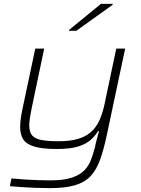

<svg xmlns="http://www.w3.org/2000/svg" viewBox="-20 -761 727 991"><path d="M238 210Q201 210 161.5 208.5Q122 207 88 204.5Q54 202 31 200L39 160Q71 163 107.5 165.5Q144 168 179.5 169Q215 170 240 170Q309 170 350.5 156Q392 142 415 118.5Q438 95 449.5 64Q461 33 470 0Q474 -22 480 -43Q486 -64 491 -84H486Q471 -59 447 -38Q423 -17 382.5 -4.5Q342 8 273 8Q200 8 158.5 -4Q117 -16 100.5 -41Q84 -66 84 -106Q84 -124 87 -146.5Q90 -169 95 -194L162 -510H208L143 -200Q138 -175 134.5 -153.5Q131 -132 131 -115Q131 -80 145.5 -62.5Q160 -45 193.5 -38.5Q227 -32 283 -32Q339 -32 379 -43Q419 -54 446.5 -77Q474 -100 491 -135.5Q508 -171 519 -221L580 -510H626L531 -63Q515 13 496 65Q477 117 446.5 149Q416 181 365.5 195.5Q315 210 238 210ZM336 -602 337 -607 501 -741H562L561 -736L374 -602Z"/></svg>

Font: Saira Expanded ExtraLight
Style: Italic
Weight: 250
Width: 7
Italic angle: -12°
Designer: Hector Gatti with collaboration of the Omnibus-Type team
Foundry: Omnibus-Type
Version: Version 1.101